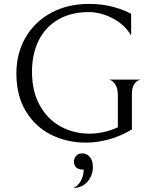

<svg xmlns="http://www.w3.org/2000/svg" viewBox="-20 -720 792 984"><path d="M64 -344Q64 -446 110.5 -527Q157 -608 241.5 -654Q326 -700 436 -700Q506 -700 562.5 -684Q619 -668 652 -649V-538Q621 -592 559.5 -625Q498 -658 434 -658Q345 -658 279.5 -620.5Q214 -583 179 -514Q144 -445 144 -352Q144 -251 184.5 -179Q225 -107 292 -71Q359 -35 438 -35Q474 -35 512.5 -43.5Q551 -52 584 -68V-233Q584 -267 571 -287Q558 -307 540 -312H700Q682 -308 669 -290Q656 -272 656 -239V-57Q603 -24 541.5 -6.5Q480 11 419 11Q324 11 243 -29Q162 -69 113 -149Q64 -229 64 -344ZM409 149H403Q381 149 370 137.5Q359 126 359 109Q359 91 370.5 78.5Q382 66 402 66Q424 66 440 84Q456 102 456 136Q456 178 429.5 210Q403 242 354 244Q377 236 393 209Q409 182 409 149Z"/></svg>

Font: BellefairVN
Style: Regular
Weight: 400
Designer: Nick Shinn, Liron Lavi Turkenic
Foundry: Shinntype
Version: Version 1.003